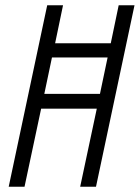

<svg xmlns="http://www.w3.org/2000/svg" viewBox="-20 -708 530 728"><path d="M13 0 159 -688H219L189 -544H400L430 -688H490L344 0H284L347 -296H136L73 0ZM148 -352H359L388 -490H177Z"/></svg>

Font: Saira Condensed Light
Style: Italic
Weight: 300
Width: 3
Italic angle: -12°
Designer: Hector Gatti with collaboration of the Omnibus-Type team
Foundry: Omnibus-Type
Version: Version 1.101